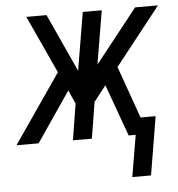

<svg xmlns="http://www.w3.org/2000/svg" viewBox="-81 -568 728 786"><g transform="rotate(-5 283.5 -174.5)"><path d="M431 171 460 0H431L354 -213L304 -149L280 0H202L226 -149L201 -205L61 0H-30L165 -283L56 -520H139L248 -282L288 -520H366L329 -300L503 -520H597L410 -283L486 -69H548L508 171Z"/></g></svg>

Font: Iosevka QP
Style: Italic
Weight: 400
Italic angle: -9°
Designer: Belleve Invis
Foundry: Belleve Invis
Version: Version 20.0.0; ttfautohint (v1.8.4)